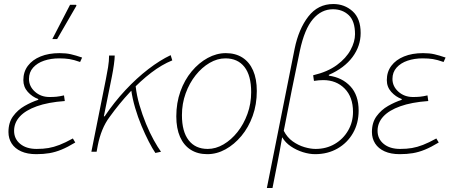

<svg xmlns="http://www.w3.org/2000/svg" viewBox="-20 -754 2236 954"><path d="M160 12Q116 12 85 -2Q54 -16 38 -41Q22 -66 22 -98Q22 -145 45 -176.5Q68 -208 102 -227.5Q136 -247 170 -258V-262Q140 -273 118 -297.5Q96 -322 96 -356Q96 -397 118.5 -427Q141 -457 181.5 -473.5Q222 -490 276 -490Q308 -490 332 -484.5Q356 -479 388 -468L378 -446Q347 -457 325 -460.5Q303 -464 274 -464Q233 -464 199 -452.5Q165 -441 144.5 -418Q124 -395 124 -362Q124 -325 153.5 -298.5Q183 -272 226 -272Q246 -272 261 -273.5Q276 -275 298 -280L302 -252Q219 -246 163 -226Q107 -206 78.5 -175Q50 -144 50 -104Q50 -64 80.5 -39Q111 -14 162 -14Q195 -14 221 -18.5Q247 -23 275.5 -34Q304 -45 342 -66L354 -46Q316 -23 285.5 -10.5Q255 2 225.5 7Q196 12 160 12ZM240 -560 328 -730H358L360 -726L264 -560Z M434 0 506 -360Q512 -389 517 -420Q522 -451 522 -478H550Q550 -462 546 -433Q542 -404 536 -374L496 -176H500Q547 -246 603 -306Q659 -366 717 -410.5Q775 -455 828 -480L836 -454Q784 -433 731 -392.5Q678 -352 625.5 -296Q573 -240 524 -172Q503 -144 488.5 -108.5Q474 -73 466 -32L460 0ZM752 6Q737 -16 719 -51Q701 -86 683 -129Q665 -172 651.5 -218Q638 -264 632 -307L654 -326Q659 -280 673 -232Q687 -184 705.5 -139Q724 -94 744 -58Q764 -22 780 0Z M1010 12Q962 12 927.5 -10Q893 -32 874.5 -74Q856 -116 856 -176Q856 -243 876.5 -300Q897 -357 932.5 -399.5Q968 -442 1012 -466Q1056 -490 1102 -490Q1150 -490 1184.5 -468Q1219 -446 1237.5 -404Q1256 -362 1256 -302Q1256 -235 1235.5 -178Q1215 -121 1179.5 -78.5Q1144 -36 1100.5 -12Q1057 12 1010 12ZM1012 -14Q1052 -14 1090.5 -36.5Q1129 -59 1160 -98Q1191 -137 1209.5 -188Q1228 -239 1228 -296Q1228 -379 1194.5 -421.5Q1161 -464 1100 -464Q1060 -464 1021.5 -441.5Q983 -419 952 -380Q921 -341 902.5 -290Q884 -239 884 -182Q884 -100 917.5 -57Q951 -14 1012 -14Z M1306 180 1444 -512Q1464 -610 1512 -672Q1560 -734 1636 -734Q1692 -734 1732 -698Q1772 -662 1772 -590Q1772 -525 1731.5 -470.5Q1691 -416 1614 -382V-378Q1680 -369 1721 -325Q1762 -281 1762 -204Q1762 -142 1734 -93Q1706 -44 1657 -16Q1608 12 1546 12Q1517 12 1485 2Q1453 -8 1425.5 -26.5Q1398 -45 1382 -72Q1371 -8 1359 53Q1347 114 1334 180ZM1548 -14Q1601 -14 1643 -38.5Q1685 -63 1709.5 -105Q1734 -147 1734 -198Q1734 -272 1692.5 -314Q1651 -356 1586 -356Q1575 -356 1564 -355Q1553 -354 1540 -352L1536 -380Q1608 -397 1654 -431Q1700 -465 1722 -506Q1744 -547 1744 -584Q1744 -649 1713 -678.5Q1682 -708 1634 -708Q1577 -708 1535 -659Q1493 -610 1470 -502Q1450 -406 1430 -307.5Q1410 -209 1390 -104Q1407 -71 1434.5 -51.5Q1462 -32 1492.5 -23Q1523 -14 1548 -14Z M1966 12Q1922 12 1891 -2Q1860 -16 1844 -41Q1828 -66 1828 -98Q1828 -145 1851 -176.5Q1874 -208 1908 -227.5Q1942 -247 1976 -258V-262Q1946 -273 1924 -297.5Q1902 -322 1902 -356Q1902 -397 1924.5 -427Q1947 -457 1987.5 -473.5Q2028 -490 2082 -490Q2114 -490 2138 -484.5Q2162 -479 2194 -468L2184 -446Q2153 -457 2131 -460.5Q2109 -464 2080 -464Q2039 -464 2005 -452.5Q1971 -441 1950.5 -418Q1930 -395 1930 -362Q1930 -325 1959.5 -298.5Q1989 -272 2032 -272Q2052 -272 2067 -273.5Q2082 -275 2104 -280L2108 -252Q2025 -246 1969 -226Q1913 -206 1884.5 -175Q1856 -144 1856 -104Q1856 -64 1886.5 -39Q1917 -14 1968 -14Q2001 -14 2027 -18.5Q2053 -23 2081.5 -34Q2110 -45 2148 -66L2160 -46Q2122 -23 2091.5 -10.5Q2061 2 2031.5 7Q2002 12 1966 12Z"/></svg>

Font: Source Sans 3
Style: Italic
Weight: 200
Italic angle: -11°
Designer: Paul D. Hunt
Foundry: Adobe
Version: Version 3.046;hotconv 1.0.118;makeotfexe 2.5.65603